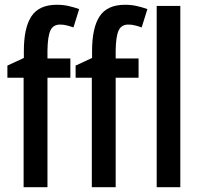

<svg xmlns="http://www.w3.org/2000/svg" viewBox="-20 -785 840 805"><path d="M275 -459H179V0H79V-459H11V-510L80 -542V-571Q80 -669 112 -717Q144 -765 218 -765Q244 -765 266.5 -760Q289 -755 312 -747L288 -670Q274 -675 260 -678.5Q246 -682 232 -682Q203 -682 191.5 -657.5Q180 -633 179 -574V-540H275ZM561 -459H465V0H365V-459H297V-510L366 -542V-571Q366 -669 398 -717Q430 -765 504 -765Q530 -765 552.5 -760Q575 -755 598 -747L574 -670Q560 -675 546 -678.5Q532 -682 518 -682Q489 -682 477.5 -657.5Q466 -633 465 -574V-540H561ZM736 0H637V-760H736Z"/></svg>

Font: Avrile Sans Condensed Medium
Style: Regular
Weight: 500
Width: 3
Designer: Monotype Design Team
Foundry: Monotype Imaging Inc.
Version: Version 2.001;September 10, 2019;FontCreator 11.5.0.2425 64-